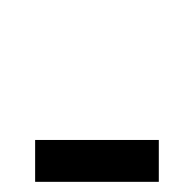

<svg xmlns="http://www.w3.org/2000/svg" viewBox="-20 -612 380 376"><path d="M48.8 -255.9V-337.9H291V-255.9ZM109.9 -591.8Z"/></svg>

Font: Noto Sans Gujarati
Style: Regular
Weight: 400
Designer: Monotype Design team
Foundry: Monotype Imaging Inc.
Version: Version 1.02 uh